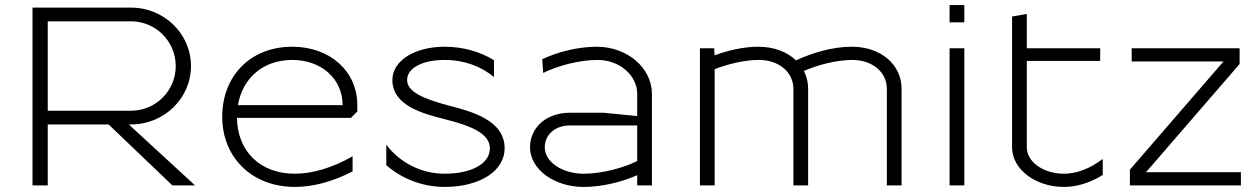

<svg xmlns="http://www.w3.org/2000/svg" viewBox="-20 -730 4956 756"><path d="M108 -700V0H168V-240H407.6L658.8 0H748L487.1 -240H496C626.3 -240 732 -343 732 -470C732 -597 626.3 -700 496 -700ZM168 -646H496C593.2 -646 672 -567.2 672 -470C672 -372.8 593.2 -294 496 -294H168Z M916.8 -316C934.7 -421.5 1014.9 -494 1131 -494C1245.8 -494 1329 -419.2 1329 -316ZM855 -270C855 -109.9 972.1 6 1141 6C1210.8 6 1287.7 -13.5 1368.3 -55.1V-114.5C1284.7 -67 1207.3 -46 1141 -46C1003.6 -46 914.8 -135 913 -266H1362L1387 -291V-316C1387 -449.4 1279.5 -546 1131 -546C965.1 -546 855 -430.1 855 -270Z M1501 -79.6C1562.1 -26.4 1642.7 6 1731 6C1870.6 6 1967 -57.8 1967 -146C1967 -256.8 1837.1 -291.1 1745.3 -314.8C1646.1 -341.1 1583 -369.1 1583 -415C1583 -463.1 1645 -494 1731 -494C1807.5 -494 1876.5 -468 1925 -426.4V-493C1870.9 -526.3 1803.7 -546 1731 -546C1612.5 -546 1525 -491 1525 -415C1525 -315.1 1642.9 -282.9 1729.8 -261.1C1832.9 -234.9 1908 -206 1909 -146C1909 -85.7 1837 -46 1731 -46C1636.9 -46 1553.4 -90.9 1501 -160.2Z M2547 0V-360C2547 -462.7 2449.8 -546 2330 -546C2255 -546 2175.6 -525.3 2115 -497L2119 -442.8C2169.6 -468.6 2257 -494 2333 -494C2419.1 -494 2489 -434 2489 -360V-273L2357.2 -286H2223C2132.5 -286 2067 -228.8 2067 -149.9C2067 -63.8 2161.5 6.1 2278 6.1C2350.6 6.1 2428.8 -13.6 2489 -40.2V0ZM2489 -95.9C2437.8 -70.3 2353 -46 2278 -46C2193.5 -46 2125 -92.5 2125 -149.9C2125 -199.8 2166.2 -236 2223 -236H2489Z M2736 0H2794V-457.6C2844.1 -477.1 2909.4 -494 2968 -494C3046.9 -494 3104 -446.1 3104 -380V0H3162V-380C3162 -405.7 3156.1 -429.6 3145.3 -450.7C3196.9 -473 3270.7 -494 3336 -494C3414.9 -494 3472 -446.1 3472 -380V0H3530V-380C3530 -476.3 3447.7 -546 3334 -546C3255.9 -546 3177.4 -521.3 3114.2 -492.3C3079.1 -525.9 3027.1 -546 2966 -546C2907.9 -546 2846.5 -531.7 2793.6 -512.1L2792 -540H2736Z M3719 -642H3777V-710H3719ZM3719 0H3777V-540H3719Z M3965 -150C3965 -63.9 4056.4 6 4169 6C4217.9 6 4270.5 -9 4322 -41V-104.1C4268.5 -63.1 4214.8 -46 4169 -46C4088.4 -46 4023 -92.6 4023 -150V-490H4312V-540H4023V-675L3965 -665Z M4429 0H4866V-52H4492.5L4861 -478V-540H4436V-488H4797.6L4429 -62Z"/></svg>

Font: Resamitz
Style: Regular
Weight: 500
Designer: gluk
Foundry: gluk
Version: Version 0.047